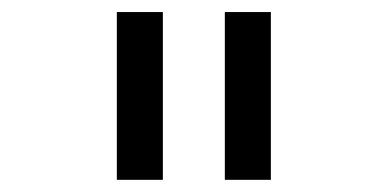

<svg xmlns="http://www.w3.org/2000/svg" viewBox="-20 -760 640 317"><path d="M248.9 -463.1V-740.1H172.9V-463.1ZM351.2 -463.1H427.2V-740.1H351.2Z"/></svg>

Font: Margiela Mono
Style: Regular
Weight: 400
Designer: Mike Abbink, Paul van der Laan, Pieter van Rosmalen
Foundry: Bold Monday
Version: Version 2.003 2021